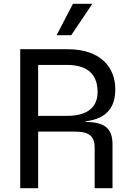

<svg xmlns="http://www.w3.org/2000/svg" viewBox="-20 -985 681 1005"><path d="M85.9 0H179.7V-296.2H348.7C407.7 -296.2 475.5 -299 475.5 -213.4V0H568.9V-229.8C568.9 -313.9 526.3 -346.2 427.9 -346.6V-349.8C553.3 -365.4 583.5 -438.6 583.5 -518.1C583.5 -633.5 505.3 -727.3 335.2 -727.3H85.9ZM179.7 -378.6V-645.2H330.3C445.7 -645.2 490.8 -589.1 490.8 -503.2C490.8 -430.4 445.7 -378.6 331.3 -378.6ZM276.3 -800.8H353L463.4 -965.2H361.9Z"/></svg>

Font: GiG Sans Text
Style: Regular
Weight: 400
Designer: Andreas Faust
Version: Version 1.100;FEAKit 1.0